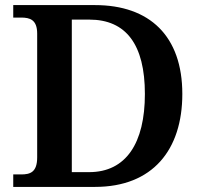

<svg xmlns="http://www.w3.org/2000/svg" viewBox="-20 -734 792 754"><path d="M32 0H353C580 0 696 -146 696 -365C696 -592 568 -714 353 -714H32V-665H63C97 -665 126 -657 126 -602V-116C126 -57 98 -49 63 -49H32ZM330 -58H262V-657H331C475 -657 549 -559 549 -365C549 -172 475 -58 330 -58Z"/></svg>

Font: Noto Serif Tamil SemiBold
Style: Italic
Weight: 600
Italic angle: -12°
Designer: Indian Type Foundry, Tom Grace, and the Monotype Design Team
Foundry: Monotype Imaging Inc.
Version: Version 2.003